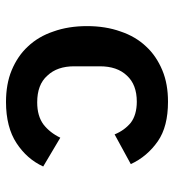

<svg xmlns="http://www.w3.org/2000/svg" viewBox="10 -578 580 640"><g transform="rotate(90 300.0 -258.0)"><path d="M320 12C376 12 422 0 457 -23C492 -46 518 -75 535 -112C535 -112 439 -169 439 -169C439 -169 439 -169 439 -169C428 -146 413 -127 395 -113C376 -99 352 -92 321 -92C321 -92 321 -92 321 -92C282 -92 252 -103 232 -126C211 -148 201 -178 201 -215C201 -215 201 -301 201 -301C201 -301 201 -301 201 -301C201 -339 211 -369 232 -391C252 -413 281 -424 319 -424C319 -424 319 -424 319 -424C348 -424 372 -417 389 -404C406 -390 419 -372 428 -350C428 -350 527 -404 527 -404C527 -404 527 -404 527 -404C510 -441 484 -471 451 -494C418 -517 374 -528 319 -528C319 -528 319 -528 319 -528C280 -528 245 -522 214 -509C183 -496 156 -478 135 -455C113 -432 96 -403 85 -370C73 -337 67 -299 67 -258C67 -258 67 -258 67 -258C67 -217 73 -179 85 -146C96 -113 113 -84 135 -61C156 -38 183 -20 214 -7C245 6 281 12 320 12C320 12 320 12 320 12Z"/></g></svg>

Font: IBM Plex Mono Mod
Style: SemiBold
Weight: 500
Designer: Mike Abbink, Paul van der Laan, Pieter van Rosmalen
Foundry: Bold Monday
Version: ""